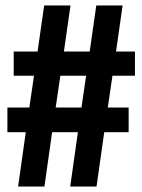

<svg xmlns="http://www.w3.org/2000/svg" viewBox="-20 -680 519 700"><path d="M46 0 74 -198H7V-288H87L104 -404H30V-492H117L141 -660H237L213 -492H307L331 -660H427L403 -492H472V-404H390L373 -288H449V-198H360L332 0H236L264 -198H170L142 0ZM183 -288H277L294 -404H200Z"/></svg>

Font: Bricolage Grotesque 48pt Condensed SemiBold
Style: Regular
Weight: 600
Width: 3
Designer: Mathieu Triay
Foundry: Atelier Triay
Version: Version 1.000; ttfautohint (v1.8.4.7-5d5b);gftools[0.9.32]